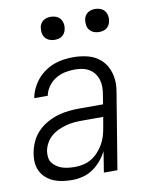

<svg xmlns="http://www.w3.org/2000/svg" viewBox="-83 -783 666 852"><g transform="rotate(-10 250.0 -357.0)"><path d="M173 8Q152 8 131 5Q110 2 91.5 -5.5Q73 -13 57.5 -26.5Q42 -40 33 -58Q24 -76 22.5 -97Q21 -118 25 -140Q29 -164 40 -188.5Q51 -213 69.5 -232.5Q88 -252 112 -265.5Q136 -279 161 -286.5Q186 -294 211 -296.5Q236 -299 261 -299H366L373 -343Q376 -360 376 -377Q376 -394 371 -409.5Q366 -425 356 -438Q346 -451 332 -459Q318 -467 301.5 -470Q285 -473 268 -473Q246 -473 224.5 -468.5Q203 -464 183 -452Q163 -440 149 -420.5Q135 -401 131 -379H70Q74 -401 84 -422Q94 -443 109 -461Q124 -479 143.5 -492.5Q163 -506 184.5 -514Q206 -522 228.5 -525Q251 -528 272 -528Q305 -528 336.5 -520Q368 -512 391.5 -492Q415 -472 426.5 -442.5Q438 -413 438 -381Q438 -369 436.5 -357.5Q435 -346 433 -334L378 0H317L332 -94Q321 -72 304 -52Q287 -32 266 -18Q245 -4 221 2Q197 8 173 8ZM196 -47Q215 -47 234.5 -51.5Q254 -56 271 -66.5Q288 -77 301.5 -92Q315 -107 325 -124.5Q335 -142 340.5 -160.5Q346 -179 349 -198L357 -244H262Q244 -244 226 -242.5Q208 -241 189.5 -236Q171 -231 153.5 -223Q136 -215 121.5 -202.5Q107 -190 97.5 -172.5Q88 -155 85 -137Q83 -123 85 -108.5Q87 -94 95.5 -83.5Q104 -73 115.5 -65.5Q127 -58 140 -54Q153 -50 167.5 -48.5Q182 -47 196 -47ZM405 -618Q392 -618 381 -622.5Q370 -627 362.5 -636Q355 -645 353 -657.5Q351 -670 353 -683Q354 -691 359 -699.5Q364 -708 371.5 -713Q379 -718 387.5 -720Q396 -722 404 -722Q417 -722 428.5 -717.5Q440 -713 447 -704Q454 -695 456.5 -682.5Q459 -670 456 -657Q455 -649 450 -640.5Q445 -632 438 -627Q431 -622 422 -620Q413 -618 405 -618ZM205 -618Q192 -618 181 -622.5Q170 -627 162.5 -636Q155 -645 153 -657.5Q151 -670 153 -683Q154 -691 159 -699.5Q164 -708 171.5 -713Q179 -718 187.5 -720Q196 -722 204 -722Q217 -722 228.5 -717.5Q240 -713 247 -704Q254 -695 256.5 -682.5Q259 -670 256 -657Q255 -649 250 -640.5Q245 -632 238 -627Q231 -622 222 -620Q213 -618 205 -618Z"/></g></svg>

Font: Iosevka Term Curly Lt Obl
Style: Regular
Weight: 300
Italic angle: -9°
Designer: Belleve Invis
Foundry: Belleve Invis
Version: Version 32.3.0